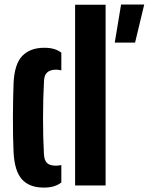

<svg xmlns="http://www.w3.org/2000/svg" viewBox="-20 -821 658 850"><path d="M312.5 0V-800H447.5V0ZM40 -149Q38.5 -178.5 37.8 -218.8Q37 -259 37.2 -302.2Q37.5 -345.5 38.2 -384.5Q39 -423.5 40 -451Q43.5 -536.5 78.2 -573Q113 -609.5 176 -609.5Q201.5 -609.5 219.5 -604Q237.5 -598.5 251.5 -588V-509.5Q240.5 -512.5 228 -512.5Q177.5 -512.5 175 -465.5Q170.5 -385.5 170.5 -298.5Q170.5 -211.5 174.5 -138.5Q176 -111.5 188 -99.5Q200 -87.5 228 -87.5Q241 -87.5 251.5 -90.5V-13Q237 -2 218.2 3.8Q199.5 9.5 174 9.5Q110 9.5 77 -27.2Q44 -64 40 -149ZM488 -632.5 516 -801H618.5L578 -632.5Z"/></svg>

Font: Big Shoulders Stencil Text ExtraBold
Style: Regular
Weight: 800
Designer: Patric King
Foundry: XO Type Co
Version: Version 1.000